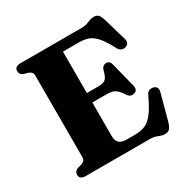

<svg xmlns="http://www.w3.org/2000/svg" viewBox="-166 -866 1009 1031"><g transform="rotate(-30 338.0 -350.5)"><path d="M241.5 -383H386Q417 -383 430.2 -395.5Q443.5 -408 452 -443Q456 -457.5 463.8 -464Q471.5 -470.5 482 -471Q505 -471.5 511 -446L550 -292.5Q553.5 -276.5 549.5 -267.5Q545.5 -258.5 533.5 -254.5Q521.5 -250.5 511.2 -253.5Q501 -256.5 493.5 -267.5Q478.5 -291 466 -303.2Q453.5 -315.5 438 -320Q422.5 -324.5 398.5 -324.5H241.5ZM48 -672Q48 -685 57 -692.5Q66 -700 84.5 -700H464Q484.5 -700 497.8 -704.8Q511 -709.5 522.8 -714.2Q534.5 -719 549.5 -719Q568 -719 577.5 -708.5Q587 -698 594 -674.5L635.5 -532.5Q640 -517.5 635.2 -507.5Q630.5 -497.5 617.5 -493Q602.5 -488 590.5 -493.5Q578.5 -499 571 -513.5Q550.5 -553 532.5 -577.8Q514.5 -602.5 496.5 -616Q478.5 -629.5 458.2 -634.8Q438 -640 412 -640H313.5V-114.5Q313.5 -87.5 328 -73.8Q342.5 -60 371 -60H427Q462.5 -60 489.2 -71.5Q516 -83 540.8 -115.5Q565.5 -148 594 -210Q600.5 -223.5 611 -228.5Q621.5 -233.5 634.5 -231Q649.5 -228.5 656 -217.8Q662.5 -207 658 -190.5L613.5 -26.5Q606.5 -4 596.8 7Q587 18 566.5 18Q553.5 18 542 13.5Q530.5 9 517 4.5Q503.5 0 483.5 0H84.5Q66 0 57 -7.8Q48 -15.5 48 -28Q48 -50.5 71.5 -59L95.5 -65.5Q108 -70 114.2 -77.2Q120.5 -84.5 120.5 -96V-604Q120.5 -615.5 114.2 -622.8Q108 -630 95.5 -634.5L71.5 -641Q48 -649.5 48 -672Z"/></g></svg>

Font: Fraunces
Style: Bold
Weight: 700
Version: Version 1.000;[b76b70a41]